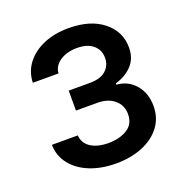

<svg xmlns="http://www.w3.org/2000/svg" viewBox="-107 -648 720 754"><g transform="rotate(-20 253.0 -271.0)"><path d="M40.5 -144.2H148.8Q151.3 -110.8 179.3 -92.7Q207.4 -74.6 252.5 -74.6Q298.3 -74.6 330.6 -94.1Q362.9 -113.6 362.9 -155.5Q362.9 -192.5 336.1 -215.4Q309.3 -238.3 263.8 -238.3H175.4V-321.7H263.8Q308.9 -321.7 331.3 -342.2Q353.7 -362.6 353.7 -393.8Q353.7 -427.2 329.9 -447.6Q306.1 -468 263.1 -468Q220.2 -468 191.4 -448.7Q162.6 -429.3 161.2 -398.8H53.6Q55 -444.6 81.7 -479.2Q108.3 -513.8 153.9 -533.2Q199.6 -552.6 257.8 -552.6Q349.1 -552.6 402.5 -509.8Q456 -467 456 -399.9Q456 -354.8 429.2 -326.2Q402.3 -297.6 359.4 -285.2V-279.5Q407 -276.3 437.5 -240.6Q468 -204.9 468 -151.6Q468 -101.6 440.3 -65.2Q412.6 -28.8 364.2 -8.9Q315.7 11 253.6 11Q193.2 11 145.4 -8Q97.7 -27 69.8 -61.8Q41.9 -96.6 40.5 -144.2Z"/></g></svg>

Font: Inter UI Medium
Style: Regular
Weight: 500
Designer: Rasmus Andersson
Foundry: rsms
Version: 3.2;8d6f07862